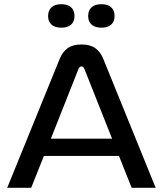

<svg xmlns="http://www.w3.org/2000/svg" viewBox="-20 -890 772 910"><path d="M263.2 -611.8Q276.4 -644 300.5 -661.6Q324.7 -679.2 366.2 -679.2Q407.7 -679.2 431.9 -661.6Q456.1 -644 469.2 -611.8L717.8 0H604L543.9 -150.9H188L127.9 0H14.2ZM208 -813V-814.9Q208 -840.8 224.4 -855.5Q240.7 -870.1 271 -870.1Q300.8 -870.1 316.9 -855.5Q333 -840.8 333 -814.9V-813Q333 -787.6 316.9 -773.2Q300.8 -758.8 271 -758.8Q240.7 -758.8 224.4 -773.2Q208 -787.6 208 -813ZM221.2 -232.9H511.2L380.9 -561Q375.5 -575.2 366.2 -575.2Q356.4 -575.2 351.1 -561ZM397.9 -813V-814.9Q397.9 -840.8 414.3 -855.5Q430.7 -870.1 460.9 -870.1Q490.7 -870.1 506.8 -855.5Q522.9 -840.8 522.9 -814.9V-813Q522.9 -787.6 506.8 -773.2Q490.7 -758.8 460.9 -758.8Q430.7 -758.8 414.3 -773.2Q397.9 -787.6 397.9 -813Z"/></svg>

Font: LT Wave
Style: Regular
Weight: 400
Designer: Daniel Lyons
Version: Version 2.5 (Glyphs App)